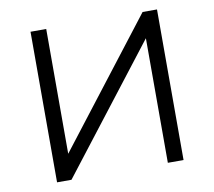

<svg xmlns="http://www.w3.org/2000/svg" viewBox="-78 -789 979 879"><g transform="rotate(-10 412.0 -350.0)"><path d="M118 0V-700H191V-120L639 -700H706V0H633V-579L185 0Z"/></g></svg>

Font: Modern
Style: Small
Weight: 400
Designer: Julieta Ulanovsky
Foundry: Julieta Ulanovsky
Version: Version 8.000